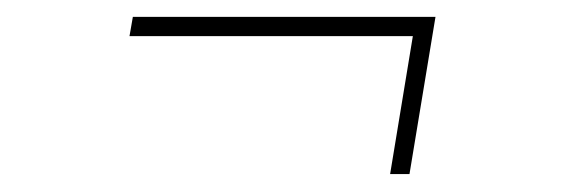

<svg xmlns="http://www.w3.org/2000/svg" viewBox="-20 -356 663 223"><path d="M433.1 -153.8 459.5 -314H130.4L134.3 -336.4H485.8L455.6 -153.8Z"/></svg>

Font: Inter 18pt Thin
Style: Italic
Weight: 250
Italic angle: -9.3988°
Version: Version 4.001;git-66647c0bb